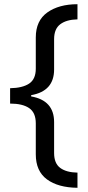

<svg xmlns="http://www.w3.org/2000/svg" viewBox="-20 -734 420 912"><path d="M348 158Q256 157 203 118Q150 79 150 -1V-148Q150 -199 118.5 -220.5Q87 -242 28 -242V-315Q87 -316 118.5 -337Q150 -358 150 -408V-556Q150 -636 205 -675Q260 -714 348 -714V-642Q296 -641 266.5 -619Q237 -597 237 -548V-404Q237 -301 128 -282V-276Q237 -257 237 -154V-7Q237 42 266 63.5Q295 85 348 86Z"/></svg>

Font: Noto Sans Nag Mundari
Style: Regular
Weight: 400
Designer: Muthu Nedumaran
Version: Version 1.000; ttfautohint (v1.8.4.7-5d5b)